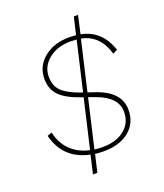

<svg xmlns="http://www.w3.org/2000/svg" viewBox="-155 -862 909 1065"><g transform="rotate(-20 300.0 -330.0)"><path d="M543 -491Q509 -610 403 -631L335 -338L379 -323Q516 -276 516 -170Q516 -91 458.5 -45Q401 1 306 0Q280 0 258 -3L234 100H208L233 -8Q82 -39 45 -187L72 -197Q86 -131 129.5 -88.5Q173 -46 239 -32L306 -320L291 -325Q212 -352 174 -389.5Q136 -427 136 -490Q136 -564 194.5 -612Q253 -660 344 -660Q360 -660 384 -658L408 -760H433L409 -654Q528 -631 570 -504ZM312 -346 379 -634Q355 -636 343 -636Q265 -636 214 -595Q163 -554 163 -493Q163 -438 195 -407Q227 -376 297 -351ZM368 -298 329 -312 263 -27Q284 -24 307 -24Q390 -23 439.5 -62.5Q489 -102 489 -168Q489 -255 368 -298Z"/></g></svg>

Font: Elaine Sans ExtraLight
Style: Italic
Weight: 275
Italic angle: -13°
Designer: Wei Huang
Foundry: Wei Huang
Version: Version 2.001;December 24, 2019;FontCreator 12.0.0.2547 64-b